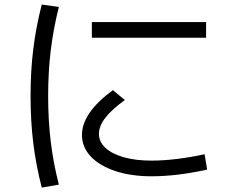

<svg xmlns="http://www.w3.org/2000/svg" viewBox="-20 -789 1040 859"><path d="M658 -0.3Q566.3 -0.3 496 -23.7Q425.7 -47 386.2 -88.8Q346.7 -130.7 346.7 -185Q346.7 -284.3 485 -385.7L538.4 -341.6Q479.4 -298.6 451.1 -261.8Q422.7 -225 422.7 -190.3Q422.7 -154.3 451.9 -127.4Q481.1 -100.4 534 -85.4Q587 -70.4 658 -70.4Q711 -70.4 772.8 -78Q834.7 -85.7 895.3 -99L906.7 -30.3Q845 -16.3 780.8 -8.3Q716.7 -0.3 658 -0.3ZM391 -620.3V-690.4H902V-620.3ZM166.7 50.3Q140.7 -51.7 128.7 -150Q116.7 -248.3 116.7 -360Q116.7 -470.3 128.7 -568.2Q140.7 -666 166.7 -768.7L243.4 -758Q218.4 -658.7 206.9 -562.5Q195.4 -466.3 195.4 -360Q195.4 -252.7 206.9 -156.3Q218.4 -60 243.4 37Z"/></svg>

Font: M PLUS 1 Thin
Style: Regular
Weight: 100
Designer: Coji Morishita
Foundry: UNDERFOREST DESIGN
Version: Version 1.001